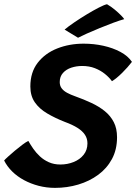

<svg xmlns="http://www.w3.org/2000/svg" viewBox="-26 -881 644 908"><path d="M234.5 7.5Q194 7.5 156.8 -2.2Q119.5 -12 87.5 -29.2Q55.5 -46.5 31.5 -70.2Q7.5 -94 -6.5 -122Q-2.5 -127 11.8 -140Q26 -153 44.2 -168.2Q62.5 -183.5 79.8 -196.5Q97 -209.5 108 -214.5Q118 -197 131.2 -177.8Q144.5 -158.5 162.8 -141.5Q181 -124.5 205 -113.8Q229 -103 259.5 -103Q293 -103 322.2 -114.8Q351.5 -126.5 369.5 -149Q387.5 -171.5 387.5 -203Q387.5 -225.5 376 -243.2Q364.5 -261 341 -276Q317.5 -291 280.5 -304.5Q233.5 -323 196.8 -344.8Q160 -366.5 138.8 -397Q117.5 -427.5 117.5 -472Q117.5 -539 152.2 -584Q187 -629 244.5 -651.8Q302 -674.5 369.5 -674.5Q418 -674.5 463 -664.5Q508 -654.5 543.5 -635.5Q579 -616.5 598 -588.5Q579 -563.5 551.8 -536.5Q524.5 -509.5 503.5 -497Q490.5 -515 470 -531.5Q449.5 -548 422.8 -558.5Q396 -569 362.5 -569Q335.5 -569 311.2 -561Q287 -553 271.8 -536Q256.5 -519 256.5 -493Q256.5 -475 266 -462.8Q275.5 -450.5 292 -441.8Q308.5 -433 328.5 -426Q370.5 -411 406.8 -394Q443 -377 470 -355Q497 -333 512.2 -303.2Q527.5 -273.5 527.5 -232Q527.5 -173.5 503.5 -129Q479.5 -84.5 438.2 -54.2Q397 -24 344.2 -8.2Q291.5 7.5 234.5 7.5ZM480 -861Q500 -849.5 517.2 -835Q534.5 -820.5 546.5 -808.2Q558.5 -796 561.5 -790.5Q541.5 -785 510.2 -773.5Q479 -762 445.5 -748.2Q412 -734.5 384.2 -722Q356.5 -709.5 343 -702.5L279.5 -741Q296.5 -755.5 324.8 -774.8Q353 -794 384 -812.8Q415 -831.5 441.2 -845Q467.5 -858.5 480 -861Z"/></svg>

Font: Grandstander Thin SemiBold
Style: Italic
Weight: 600
Italic angle: -15°
Version: Version 1.200